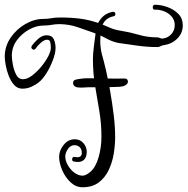

<svg xmlns="http://www.w3.org/2000/svg" viewBox="-48 -763 793 812"><path d="M301 29Q273 29 250.5 8Q228 -13 215 -43.5Q202 -74 202 -100Q202 -126 221 -150Q240 -174 268 -174Q291 -174 305 -157.5Q319 -141 319 -120Q318 -98 308 -88Q298 -78 282 -78Q278 -78 273.5 -78.5Q269 -79 264 -80Q257 -81 257 -89Q257 -94 260 -97.5Q263 -101 269 -99Q273 -98 279 -98Q298 -98 298 -117Q298 -131 289.5 -140Q281 -149 267 -149Q250 -149 239 -132.5Q228 -116 228 -101Q228 -84 238.5 -65Q249 -46 265.5 -33.5Q282 -21 300 -20Q309 -20 318 -25Q327 -30 334 -36Q357 -56 369 -98Q381 -140 381 -184Q381 -241 372 -294Q363 -347 354 -400.5Q345 -454 345 -513Q345 -533 348.5 -562.5Q352 -592 356 -620L355 -622Q315 -636 280.5 -648Q246 -660 205 -661Q186 -661 170.5 -658Q155 -655 137 -655Q105 -655 74 -637.5Q43 -620 22.5 -591.5Q2 -563 2 -527Q2 -515 6 -491.5Q10 -468 20 -448Q30 -428 49 -428Q67 -428 87 -443Q107 -458 125.5 -480Q144 -502 155.5 -524Q167 -546 167 -561Q167 -571 165 -583Q163 -595 151 -595Q139 -595 124.5 -582Q110 -569 103 -558Q100 -553 95 -553Q90 -553 86.5 -557.5Q83 -562 86 -568Q94 -581 112 -597.5Q130 -614 150 -614Q173 -613 180 -596Q187 -579 187 -560Q187 -539 176 -509.5Q165 -480 148.5 -453.5Q132 -427 115 -414Q104 -405 85.5 -396.5Q67 -388 47 -388Q26 -388 12 -403.5Q-2 -419 -11 -442Q-20 -465 -24 -488Q-28 -511 -28 -526Q-27 -569 -2.5 -604.5Q22 -640 59.5 -661.5Q97 -683 135 -683Q154 -683 169.5 -686Q185 -689 205 -689Q254 -689 291.5 -684Q329 -679 367 -666Q377 -685 392 -697Q407 -709 429 -713H431Q440 -713 440 -703Q440 -696 432 -694Q400 -688 386 -659L421 -644Q441 -636 463 -633Q501 -627 538.5 -616Q576 -605 616 -605Q624 -605 629 -602Q634 -599 641 -600Q663 -603 677 -619Q691 -635 691 -657Q691 -678 678 -693Q665 -708 645.5 -715.5Q626 -723 607 -722Q598 -722 598 -732Q598 -742 607 -743Q633 -743 660.5 -733Q688 -723 706.5 -704Q725 -685 725 -656Q725 -623 702 -600Q679 -577 645 -572Q637 -571 631 -567.5Q625 -564 617 -564Q576 -564 536 -569.5Q496 -575 455 -581Q433 -585 414.5 -594Q396 -603 377 -613Q377 -607 376.5 -601.5Q376 -596 376 -590Q376 -574 378 -559.5Q380 -545 383 -533Q391 -506 400.5 -464.5Q410 -423 418.5 -374Q427 -325 433 -275.5Q439 -226 439 -183Q439 -150 433 -113Q427 -76 411.5 -43.5Q396 -11 369 9Q342 29 301 29ZM309 -393Q278 -391 269.5 -397Q261 -403 261 -412Q261 -423 271.5 -426Q282 -429 302 -431Q307 -432 315 -432Q323 -432 333 -432Q364 -432 407 -431Q450 -430 479 -431Q493 -431 493 -417Q493 -411 485.5 -404.5Q478 -398 458 -396Q439 -395 417 -394.5Q395 -394 375 -394Q354 -394 336.5 -394Q319 -394 309 -393Z"/></svg>

Font: Ruge Boogie
Style: Regular
Weight: 400
Designer: Robert E. Leuschke
Foundry: Robert E. Leuschke
Version: Version 1.010; ttfautohint (v1.8.3)